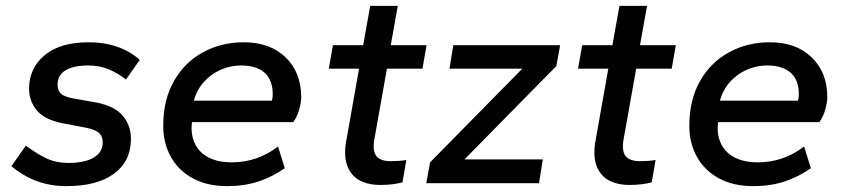

<svg xmlns="http://www.w3.org/2000/svg" viewBox="-20 -624 2882 654"><path d="M206 10Q151 10 104.5 -7.5Q58 -25 19 -58L68 -128Q107 -99 139.5 -84Q172 -69 213 -69Q269 -69 299.5 -87.5Q330 -106 330 -139Q330 -158 318.5 -170Q307 -182 273 -189L194 -204Q132 -216 105.5 -248Q79 -280 79 -322Q79 -391 131.5 -435.5Q184 -480 283 -480Q336 -480 380 -464.5Q424 -449 456 -420L409 -353Q383 -374 351.5 -387.5Q320 -401 280 -401Q231 -401 203.5 -384.5Q176 -368 176 -336Q176 -317 186.5 -306Q197 -295 228 -289L307 -275Q370 -263 398 -230Q426 -197 426 -151Q426 -75 368.5 -32.5Q311 10 206 10Z M754 10Q685 10 636 -17Q587 -44 561.5 -90.5Q536 -137 536 -195Q536 -284 572.5 -348Q609 -412 671.5 -446Q734 -480 810 -480Q900 -480 953 -428.5Q1006 -377 1006 -293Q1006 -275 999 -250.5Q992 -226 979 -208H634Q630 -178 637 -153Q644 -128 661 -109.5Q678 -91 705.5 -81Q733 -71 769 -71Q813 -71 852.5 -84.5Q892 -98 927 -125L950 -51Q907 -21 859.5 -5.5Q812 10 754 10ZM640 -281H906Q909 -290 909 -302Q909 -352 881 -376.5Q853 -401 801 -401Q765 -401 732 -386.5Q699 -372 675 -345.5Q651 -319 640 -281Z M1276 6Q1243 6 1218 -3.5Q1193 -13 1178 -32Q1163 -51 1158 -77Q1153 -103 1158 -136L1203 -390H1100L1114 -470H1217L1241 -604H1335L1311 -470H1433L1419 -390H1298L1254 -143Q1251 -120 1255.5 -105Q1260 -90 1274 -82.5Q1288 -75 1311 -75Q1324 -75 1339 -76Q1354 -77 1364 -79L1351 -3Q1337 1 1317.5 3.5Q1298 6 1276 6Z M1432 0 1445 -71 1759 -390H1511L1524 -470H1888L1875 -399L1562 -81H1829L1816 0Z M2125 6Q2092 6 2067 -3.5Q2042 -13 2027 -32Q2012 -51 2007 -77Q2002 -103 2007 -136L2052 -390H1949L1963 -470H2066L2090 -604H2184L2160 -470H2282L2268 -390H2147L2103 -143Q2100 -120 2104.5 -105Q2109 -90 2123 -82.5Q2137 -75 2160 -75Q2173 -75 2188 -76Q2203 -77 2213 -79L2200 -3Q2186 1 2166.5 3.5Q2147 6 2125 6Z M2546 10Q2477 10 2428 -17Q2379 -44 2353.5 -90.5Q2328 -137 2328 -195Q2328 -284 2364.5 -348Q2401 -412 2463.5 -446Q2526 -480 2602 -480Q2692 -480 2745 -428.5Q2798 -377 2798 -293Q2798 -275 2791 -250.5Q2784 -226 2771 -208H2426Q2422 -178 2429 -153Q2436 -128 2453 -109.5Q2470 -91 2497.5 -81Q2525 -71 2561 -71Q2605 -71 2644.5 -84.5Q2684 -98 2719 -125L2742 -51Q2699 -21 2651.5 -5.5Q2604 10 2546 10ZM2432 -281H2698Q2701 -290 2701 -302Q2701 -352 2673 -376.5Q2645 -401 2593 -401Q2557 -401 2524 -386.5Q2491 -372 2467 -345.5Q2443 -319 2432 -281Z"/></svg>

Font: Gantari Medium
Style: Italic
Weight: 500
Italic angle: -10°
Designer: Anugrah Pasau
Foundry: Lafontype
Version: Version 1.000